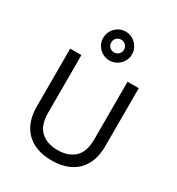

<svg xmlns="http://www.w3.org/2000/svg" viewBox="-208 -1015 1068 1157"><g transform="rotate(30 326.5 -436.0)"><path d="M87 -628H165V-227Q165 -138.5 209.5 -99.2Q254 -60 326 -60Q397.5 -60 441.8 -99.2Q486 -138.5 486 -227V-628H564V-227Q564 -148 534.8 -94.8Q505.5 -41.5 452 -14.8Q398.5 12 326 12Q253.5 12 199.8 -14.8Q146 -41.5 116.5 -94.8Q87 -148 87 -227ZM326.5 -684Q299 -684 276.2 -697.5Q253.5 -711 240 -733.8Q226.5 -756.5 226.5 -784Q226.5 -811.5 240 -834.2Q253.5 -857 276.2 -870.8Q299 -884.5 326.5 -884.5Q354 -884.5 376.8 -870.8Q399.5 -857 413.2 -834.2Q427 -811.5 427 -784Q427 -756.5 413.2 -733.8Q399.5 -711 376.8 -697.5Q354 -684 326.5 -684ZM326.5 -740Q345.5 -740 358.2 -752.8Q371 -765.5 371 -784Q371 -803 358.2 -815.8Q345.5 -828.5 326.5 -828.5Q308 -828.5 295.2 -815.8Q282.5 -803 282.5 -784Q282.5 -765.5 295.2 -752.8Q308 -740 326.5 -740Z"/></g></svg>

Font: Karla
Style: Regular
Weight: 400
Designer: Jonathan Pinhorn
Version: Version 2.004;gftools[0.9.33]